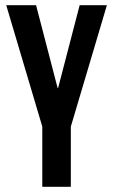

<svg xmlns="http://www.w3.org/2000/svg" viewBox="-20 -720 436 740"><path d="M143 0V-232L4 -700H119L202 -381H204L287 -700H392L253 -232V0Z"/></svg>

Font: Bebas Neue
Style: Regular
Weight: 400
Designer: Ryoichi Tsunekawa
Foundry: Ryoichi Tsunekawa
Version: Version 1.400